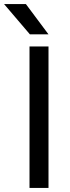

<svg xmlns="http://www.w3.org/2000/svg" viewBox="-58 -930 348 950"><path d="M88 -700H182V0H88ZM-38 -910H70L182 -760H90Z"/></svg>

Font: PT Root UI Web Medium
Style: Regular
Weight: 500
Designer: Vitaly Kuzmin
Foundry: ParaType Ltd.
Version: Version 1.001W